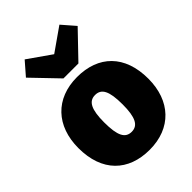

<svg xmlns="http://www.w3.org/2000/svg" viewBox="-243 -940 1071 1071"><g transform="rotate(-45 292.0 -405.0)"><path d="M429 -830 292 -734 155 -830 88 -753 233 -602H351L496 -753ZM292 -554C122 -554 17 -442 17 -268C17 -82 124 20 292 20C462 20 567 -92 567 -266C567 -452 460 -554 292 -554ZM292 -412C342 -412 364 -372 364 -266C364 -165 342 -122 292 -122C242 -122 220 -162 220 -268C220 -369 242 -412 292 -412Z"/></g></svg>

Font: Fira Sans Heavy
Style: Regular
Weight: 900
Designer: bBox Type GmbH & Carrois Corporate GbR & Edenspiekermann AG
Foundry: bBox Type GmbH & Carrois Corporate GbR & Edenspiekermann AG
Version: Version 4.300;PS 004.300;hotconv 1.0.88;makeotf.lib2.5.64775